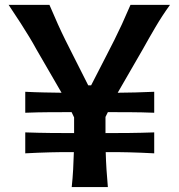

<svg xmlns="http://www.w3.org/2000/svg" viewBox="-20 -763 729 783"><path d="M272.5 0Q276.4 -37.1 278.3 -71.8Q280.3 -106.4 281.2 -142.6Q233.9 -143.1 185.5 -141.8Q137.2 -140.6 83 -137.7V-223.1Q137.7 -221.2 186.3 -220.7Q234.9 -220.2 282.2 -220.2V-284.2L272 -305.7Q226.6 -305.7 180.7 -305.4Q134.8 -305.2 83 -303.2V-388.7Q122.6 -386.7 159.9 -386Q197.3 -385.3 231 -384.8L128.9 -561Q114.3 -587.9 99.4 -612.3Q84.5 -636.7 64.9 -667.5Q45.4 -698.2 15.1 -743.2H181.6Q201.2 -697.3 216.3 -663.8Q231.4 -630.4 246.3 -600.3Q261.2 -570.3 279.8 -533.7L339.8 -415H351.6L413.1 -534.7Q431.6 -570.8 446.8 -600.8Q461.9 -630.9 477.3 -664.3Q492.7 -697.8 512.2 -743.2H673.3Q641.1 -698.7 613.8 -652.1Q586.4 -605.5 562 -561.5L460 -384.8Q494.6 -385.3 531.7 -386Q568.8 -386.7 608.9 -388.7V-303.2Q557.1 -305.2 511 -305.4Q464.8 -305.7 419.9 -305.7L410.2 -286.1V-220.2Q458 -220.2 506.1 -220.7Q554.2 -221.2 608.9 -223.1V-137.7Q554.7 -140.6 506.8 -141.8Q459 -143.1 411.1 -142.6Q412.1 -106.4 414.3 -71.8Q416.5 -37.1 419.9 0Z"/></svg>

Font: Pinar-DS1-FD SemiBold
Style: Regular
Weight: 600
Designer: Amin Abedi
Version: Version 3.000